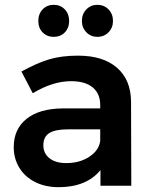

<svg xmlns="http://www.w3.org/2000/svg" viewBox="-20 -771 630 797"><path d="M397 0V-65Q369 -30 325 -12Q281 6 224 6Q168 6 125.5 -15.5Q83 -37 60 -75Q37 -113 37 -160Q37 -235 90 -277.5Q143 -320 240 -321H396V-335Q396 -382 365 -408Q334 -434 275 -434Q199 -434 116 -384L69 -474Q132 -509 183.5 -524.5Q235 -540 304 -540Q408 -540 465.5 -490Q523 -440 524 -350L525 0ZM396 -186V-234H261Q209 -234 184.5 -218.5Q160 -203 160 -168Q160 -134 185.5 -114Q211 -94 255 -94Q311 -94 351 -120.5Q391 -147 396 -186ZM267 -684Q267 -655 249 -636.5Q231 -618 203 -618Q175 -618 157 -636.5Q139 -655 139 -684Q139 -713 157 -732Q175 -751 203 -751Q231 -751 249 -732Q267 -713 267 -684ZM449 -684Q449 -656 430.5 -637Q412 -618 384 -618Q357 -618 338.5 -637Q320 -656 320 -684Q320 -713 338.5 -732Q357 -751 384 -751Q412 -751 430.5 -732Q449 -713 449 -684Z"/></svg>

Font: Gontserrat Medium
Style: Regular
Weight: 500
Designer: Julieta Ulanovsky
Foundry: Julieta Ulanovsky
Version: Version 6.001